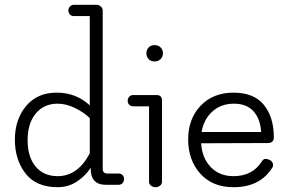

<svg xmlns="http://www.w3.org/2000/svg" viewBox="-20 -770 1202 800"><path d="M220 -338Q163 -338 129 -297Q95 -256 95 -186Q95 -116 128.5 -76Q162 -36 220 -36Q304 -36 354 -131V-278Q328 -303 291.5 -320.5Q255 -338 220 -338ZM354 -703H288Q278 -703 271.5 -709.5Q265 -716 265 -726Q265 -736 271.5 -743Q278 -750 288 -750H381Q392 -750 400 -743Q408 -736 408 -726V-66Q408 -47 428 -47H474Q484 -47 490.5 -40.5Q497 -34 497 -24Q497 -14 490.5 -7Q484 0 474 0H421Q356 0 358 -71Q336 -37 300.5 -13.5Q265 10 220 10Q131 10 86.5 -47Q42 -104 42 -188Q42 -272 88.5 -328Q135 -384 216 -384Q297 -384 354 -331Z M655 -13Q655 -3 647 3.5Q639 10 628 10Q617 10 609 3.5Q601 -3 601 -13V-327H535Q525 -327 518.5 -333.5Q512 -340 512 -350Q512 -360 518.5 -367Q525 -374 535 -374H632Q655 -374 655 -351ZM599 -524Q590 -534 590 -548Q590 -562 599 -572Q608 -582 624 -582Q640 -582 649.5 -572Q659 -562 659 -548Q659 -534 649.5 -524Q640 -514 624 -514Q608 -514 599 -524Z M820 -220H1068Q1065 -274 1036.5 -306Q1008 -338 954.5 -338Q901 -338 865 -305.5Q829 -273 820 -220ZM1070 -96Q1077 -108 1086 -108Q1095 -108 1104 -103.5Q1113 -99 1116.5 -89.5Q1120 -80 1115 -72Q1064 10 953 10Q865 10 814.5 -46.5Q764 -103 764 -189Q764 -275 816 -329.5Q868 -384 953 -384Q1038 -384 1079.5 -333Q1121 -282 1121 -197Q1121 -174 1095 -174L818 -173Q822 -111 858.5 -73.5Q895 -36 953 -36Q1031 -36 1070 -96Z"/></svg>

Font: Flamenco
Style: Regular
Weight: 400
Designer: Luciano Vergara
Foundry: Luciano Vergara
Version: Version 1.003